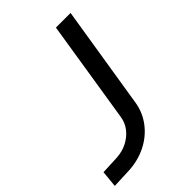

<svg xmlns="http://www.w3.org/2000/svg" viewBox="-243 -794 890 890"><g transform="rotate(-45 202.5 -349.0)"><path d="M-31 7 -23 -75 66 -79Q105 -81 136.5 -97Q168 -113 189 -139.5Q210 -166 215 -201L295 -705H391L310 -199Q301 -142 266.5 -97Q232 -52 179.5 -26Q127 0 64 3Z"/></g></svg>

Font: Nunito Sans 7pt SemiExpanded
Style: Italic
Weight: 400
Width: 6
Italic angle: -9°
Designer: Vernon Adams
Foundry: Vernon Adams
Version: Version 3.101;gftools[0.9.27]